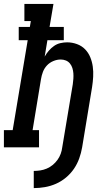

<svg xmlns="http://www.w3.org/2000/svg" viewBox="-42 -755 562 984"><path d="M131 209V121Q147 121 164 118.5Q181 116 197.5 109Q214 102 228 90.5Q242 79 252.5 64.5Q263 50 269 33.5Q275 17 277 0Q291 -81 304 -161.5Q317 -242 331 -323Q333 -337 334 -351.5Q335 -366 334 -379.5Q333 -393 329 -406Q325 -419 316.5 -429.5Q308 -440 295.5 -445Q283 -450 269 -450Q250 -450 231 -442Q212 -434 198.5 -419.5Q185 -405 178 -386.5Q171 -368 168 -349L125 -88H158V0H-22V-88H23L100 -549H54V-617H111L116 -647H83V-735H232L212 -617H285V-549H201L187 -465Q196 -481 208 -495Q220 -509 235 -519.5Q250 -530 267.5 -534Q285 -538 302 -538Q328 -538 352.5 -529Q377 -520 394 -502.5Q411 -485 420.5 -462Q430 -439 433.5 -413.5Q437 -388 435.5 -361.5Q434 -335 430 -309L379 0Q374 29 364 57Q354 85 337 110Q320 135 296 155Q272 175 244.5 187Q217 199 188 204Q159 209 131 209Z"/></svg>

Font: Iosevka Slab Semibold Oblique
Style: Regular
Weight: 600
Italic angle: -9°
Monospace: yes
Designer: Belleve Invis
Foundry: Belleve Invis
Version: Version 11.1.1; ttfautohint (v1.8.3)